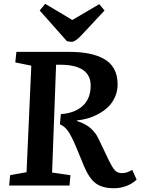

<svg xmlns="http://www.w3.org/2000/svg" viewBox="-20 -972 737 1006"><path d="M188 -917 216.8 -952.1 358.9 -867.2 500 -950.2 527.8 -917 403.8 -784.2Q374 -752.9 355 -752.9Q343.8 -752.9 330.1 -756.8ZM298.8 -374Q373 -379.4 414.1 -418Q455.1 -456.5 455.1 -522.9Q455.1 -632.8 294.9 -632.8H273.9L252.9 -67.9L349.1 -54.2L344.2 0H27.8L33.2 -54.2L119.1 -69.8L144 -627.9L60.1 -645L65.9 -700.2H341.8Q400.4 -700.2 445.3 -691.4Q490.2 -682.6 524.9 -663.3Q559.6 -644 577.9 -610.6Q596.2 -577.1 596.2 -529.8Q596.2 -494.1 582.5 -463.6Q568.8 -433.1 547.1 -412.1Q525.4 -391.1 496.8 -375.5Q468.3 -359.9 439.7 -351.8Q411.1 -343.8 382.8 -340.8V-337.9Q463.9 -314 496.1 -245.1L550.8 -130.9Q568.4 -94.7 581.8 -79.8Q595.2 -64.9 619.1 -64.9Q645.5 -64.9 672.9 -82L695.8 -30.8Q674.8 -10.3 643.6 2Q612.3 14.2 577.1 14.2Q515.1 14.2 480.7 -12.2Q446.3 -38.6 419.9 -102.1L380.9 -196.8Q355 -258.3 337.6 -283.7Q320.3 -309.1 293.9 -320.8Z"/></svg>

Font: Literata Book
Style: Bold Italic
Weight: 700
Italic angle: -3°
Designer: Latin by Veronika Burian and Jose Scaglione. Greek by Irene Vlachou. Cyrillic by Vera Evstafieva
Foundry: TypeTogether
Version: Version 1.003;PS 001.003;hotconv 1.0.88;makeotf.lib2.5.64775